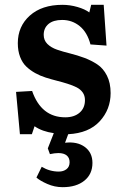

<svg xmlns="http://www.w3.org/2000/svg" viewBox="-20 -545 509 800"><path d="M440.9 -157.2Q440.9 -88.9 395.5 -39.6Q350.1 9.8 264.2 14.2L251 49.8Q301.8 43.9 333.5 67.4Q365.2 90.8 365.2 133.8Q365.2 180.7 331.5 207.8Q297.9 234.9 241.2 234.9Q207.5 234.9 177 221.4Q146.5 208 131.8 194.8L153.8 149.9Q187 169.9 225.1 169.9Q244.1 169.9 257.1 159.9Q270 149.9 270 130.9Q270 112.8 258.1 102.8Q246.1 92.8 223.1 92.8Q208 92.8 188 97.2L179.2 73.2L204.1 9.8Q155.3 2.9 124 -19L112.8 14.2H63L46.9 -162.1L113.8 -166Q151.9 -56.2 252 -56.2Q289.1 -56.2 311.5 -75.4Q334 -94.7 334 -127.9Q334 -146.5 324.5 -159.9Q314.9 -173.3 298.6 -181.4Q282.2 -189.5 261.5 -196Q240.7 -202.6 217.3 -208.5Q193.8 -214.4 170.7 -221.7Q147.5 -229 126.7 -240.5Q106 -252 89.6 -267.6Q73.2 -283.2 63.7 -308.1Q54.2 -333 54.2 -365.2Q54.2 -435.1 104.2 -480Q154.3 -524.9 240.2 -524.9Q271.5 -524.9 302.7 -515.9Q334 -506.8 352.1 -493.2L359.9 -524.9H412.1L423.8 -355L356.9 -359.9Q343.8 -410.2 312.3 -436Q280.8 -461.9 238.8 -461.9Q202.1 -461.9 182.1 -445.1Q162.1 -428.2 162.1 -399.9Q162.1 -377 177.5 -361.8Q192.9 -346.7 217.5 -338.1Q242.2 -329.6 272 -322.3Q301.8 -314.9 331.3 -304Q360.8 -293 385.5 -276.6Q410.2 -260.3 425.5 -230Q440.9 -199.7 440.9 -157.2Z"/></svg>

Font: Literata Book SemiBold
Style: Regular
Weight: 600
Designer: Latin by Veronika Burian and Jose Scaglione. Greek by Irene Vlachou. Cyrillic by Vera Evstafieva
Foundry: TypeTogether
Version: Version 2.003;PS 002.003;hotconv 1.0.88;makeotf.lib2.5.64775